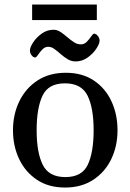

<svg xmlns="http://www.w3.org/2000/svg" viewBox="-20 -818 579 852"><path d="M37.6 -240.2Q37.6 -310.5 65.7 -368.4Q93.8 -426.3 146.2 -460.7Q198.7 -495.1 272 -495.1Q345.2 -495.1 396.5 -460.7Q447.8 -426.3 474.6 -368.4Q501.5 -310.5 501.5 -240.2Q501.5 -169.9 473.9 -112.3Q446.3 -54.7 394 -20.3Q341.8 14.2 268.6 14.2Q195.3 14.2 143.8 -20.3Q92.3 -54.7 64.9 -112.3Q37.6 -169.9 37.6 -240.2ZM142.6 -240.2Q142.6 -142.1 169.4 -87.2Q196.3 -32.2 270 -32.2Q343.8 -32.2 369.6 -87.2Q395.5 -142.1 395.5 -240.2Q395.5 -338.4 368.7 -393.3Q341.8 -448.2 268.1 -448.2Q194.3 -448.2 168.5 -393.1Q142.6 -337.9 142.6 -240.2ZM315.4 -545.4Q296.4 -545.4 280.3 -555.2Q264.2 -564.9 249.5 -577.9Q234.9 -590.8 221.4 -600.6Q208 -610.4 194.3 -610.4Q179.2 -610.4 168 -598.6Q156.7 -586.9 148.9 -575Q141.1 -563 135.7 -563Q127.9 -563 120.4 -572.5Q112.8 -582 112.8 -593.8Q112.8 -607.9 127 -629.6Q141.1 -651.4 164.8 -668.7Q188.5 -686 217.8 -686Q233.4 -686 248.3 -676.3Q263.2 -666.5 278.1 -653.6Q293 -640.6 307.9 -630.9Q322.8 -621.1 338.9 -621.1Q354.5 -621.1 365.7 -633.1Q377 -645 384.8 -656.7Q392.6 -668.5 397.5 -668.5Q405.8 -668.5 413.8 -658.9Q421.9 -649.4 421.9 -637.7Q421.9 -624 407.5 -602.1Q393.1 -580.1 368.9 -562.7Q344.7 -545.4 315.4 -545.4ZM122.6 -729V-797.9H409.7V-729Z"/></svg>

Font: Gelasio
Style: Regular
Weight: 400
Designer: Eben Sorkin
Foundry: Eben Sorkin
Version: Version 1.008